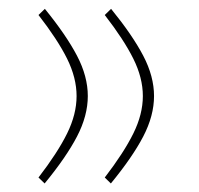

<svg xmlns="http://www.w3.org/2000/svg" viewBox="-20 -413 459 443"><path d="M221.7 -3.4Q265.6 -60.5 287.6 -105Q309.6 -149.4 309.6 -191.4Q309.6 -233.4 287.6 -277.6Q265.6 -321.8 221.7 -378.4L236.3 -392.6Q285.6 -332 310.5 -284.4Q335.4 -236.8 335.4 -191.4Q335.4 -146 310.5 -98.1Q285.6 -50.3 235.8 10.3ZM68.8 -3.4Q112.8 -60.5 134.8 -105Q156.7 -149.4 156.7 -191.4Q156.7 -233.4 134.8 -277.6Q112.8 -321.8 68.8 -378.4L83.5 -392.6Q132.8 -332 157.7 -284.4Q182.6 -236.8 182.6 -191.4Q182.6 -146 157.7 -98.1Q132.8 -50.3 83 10.3Z"/></svg>

Font: Vazirmatn RD UI Thin
Style: Regular
Weight: 100
Designer: Saber Rastikerdar
Foundry: Saber Rastikerdar
Version: Version 33.003